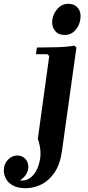

<svg xmlns="http://www.w3.org/2000/svg" viewBox="-160 -730 463 1010"><path d="M232 -490 242 -480 166 64Q156 136 126 179Q96 222 56 241Q16 260 -26 260Q-66 260 -91.5 246Q-117 232 -128.5 210.5Q-140 189 -140 167Q-140 133 -118.5 110.5Q-97 88 -69 88Q-44 88 -27.5 105Q-11 122 -11 148Q-11 170 -23.5 188.5Q-36 207 -54 218Q-50 220 -46 220Q-10 220 16 189.5Q42 159 50.5 108.5Q59 58 39 0L99 -435L89 -445H29L34 -480Q81 -480 136.5 -481.5Q192 -483 232 -490ZM180 -546Q147 -546 129 -568.5Q111 -591 115 -625Q120 -659 143 -684.5Q166 -710 199 -710Q232 -710 250 -687.5Q268 -665 263 -631Q259 -597 236.5 -571.5Q214 -546 180 -546Z"/></svg>

Font: Brygada 1918
Style: Bold Italic
Weight: 700
Italic angle: -8°
Designer: Mateusz Machalski | Borys Kosmynka | Przemek Hoffer
Foundry: NIEPODLEGLA 2018
Version: Version 3.006